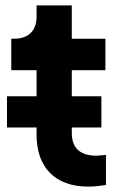

<svg xmlns="http://www.w3.org/2000/svg" viewBox="-20 -688 453 714"><path d="M357 -214V-330H247V-427H372V-544H247V-668H116V-626C116 -573 85 -544 32 -544H22V-427H116V-330H6V-214H116V-187C116 -64 186 6 309 6C329 6 355 3 374 0V-112C362 -111 348 -109 339 -109C275 -109 247 -140 247 -194V-214Z"/></svg>

Font: Plus Jakarta Sans
Style: Bold
Weight: 700
Designer: Gumpita Rahayu
Foundry: Tokotype
Version: Version 2.071;gftools[0.9.30]